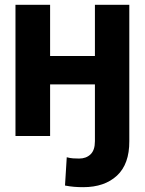

<svg xmlns="http://www.w3.org/2000/svg" viewBox="-20 -566 602 799"><path d="M188.5 -545.9V-333H375V-545.9H518.1V21.5Q518.6 116.7 466.8 164.8Q415 212.9 326.2 212.9Q305.7 212.9 288.3 211.4Q271 210 250.5 206.1L257.8 88.4Q272 92.3 284.4 93Q296.9 93.8 309.6 93.8Q338.4 93.8 356.7 76.4Q375 59.1 375 21.5V-214.8H188.5V0H44.4V-545.9Z"/></svg>

Font: Inter Tight
Style: Bold
Weight: 700
Designer: Rasmus Andersson
Foundry: rsms
Version: Version 3.004; ttfautohint (v1.8.4.7-5d5b)